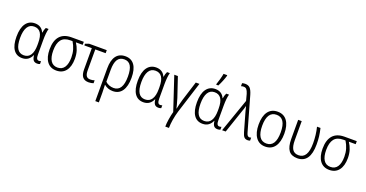

<svg xmlns="http://www.w3.org/2000/svg" viewBox="-41 -1706 5439 2854"><g transform="rotate(20 2678.5 -278.5)"><path d="M51 -263Q51 -400 102 -471Q153 -542 244 -542Q296 -542 332.5 -518.5Q369 -495 388 -450H392Q398 -495 417 -532H461Q442 -467 442 -348V-123Q442 -77 453 -57.5Q464 -38 486 -38Q506 -38 519 -44V1Q503 10 475 10Q436 10 416 -13.5Q396 -37 391 -91H387Q367 -45 330 -17.5Q293 10 237 10Q147 10 99 -60Q51 -130 51 -263ZM387 -249V-284Q387 -390 353 -441.5Q319 -493 249 -493Q179 -493 143.5 -433.5Q108 -374 108 -263Q108 -38 246 -38Q317 -38 352 -93.5Q387 -149 387 -249Z M778 10Q682 10 630 -59.5Q578 -129 578 -254Q578 -391 640 -461.5Q702 -532 825 -532H1018V-484H910Q944 -433 962 -376Q980 -319 980 -249Q980 -126 927 -58Q874 10 778 10ZM779 -38Q851 -38 887.5 -93Q924 -148 924 -250Q924 -316 907 -373Q890 -430 857 -484H823Q725 -484 680 -427Q635 -370 635 -255Q635 -151 671 -94.5Q707 -38 779 -38Z M1381 -484H1217V-155Q1217 -93 1236 -65.5Q1255 -38 1298 -38Q1335 -38 1365 -49V-3Q1353 2 1331.5 6Q1310 10 1289 10Q1224 10 1193 -28.5Q1162 -67 1162 -149V-484H1044V-511L1101 -532H1381Z M1671 10Q1630 10 1595.5 -3Q1561 -16 1536 -38H1532Q1536 17 1536 85V238H1480V-280Q1480 -409 1529.5 -475.5Q1579 -542 1675 -542Q1769 -542 1818.5 -473Q1868 -404 1868 -270Q1868 -136 1817.5 -63Q1767 10 1671 10ZM1536 -278V-89Q1560 -65 1594.5 -51.5Q1629 -38 1667 -38Q1811 -38 1811 -270Q1811 -382 1778 -437.5Q1745 -493 1674 -493Q1603 -493 1569.5 -439Q1536 -385 1536 -278Z M1969 -263Q1969 -400 2020 -471Q2071 -542 2162 -542Q2214 -542 2250.5 -518.5Q2287 -495 2306 -450H2310Q2316 -495 2335 -532H2379Q2360 -467 2360 -348V-123Q2360 -77 2371 -57.5Q2382 -38 2404 -38Q2424 -38 2437 -44V1Q2421 10 2393 10Q2354 10 2334 -13.5Q2314 -37 2309 -91H2305Q2285 -45 2248 -17.5Q2211 10 2155 10Q2065 10 2017 -60Q1969 -130 1969 -263ZM2305 -249V-284Q2305 -390 2271 -441.5Q2237 -493 2167 -493Q2097 -493 2061.5 -433.5Q2026 -374 2026 -263Q2026 -38 2164 -38Q2235 -38 2270 -93.5Q2305 -149 2305 -249Z M2690 -36Q2669 33 2657 106Q2645 179 2645 238H2587Q2587 188 2598 118.5Q2609 49 2624 -5L2449 -532H2506L2610 -223Q2643 -113 2651 -71H2654Q2664 -125 2692 -223L2789 -532H2847Z M2905 -263Q2905 -400 2956 -471Q3007 -542 3098 -542Q3150 -542 3186.5 -518.5Q3223 -495 3242 -450H3246Q3252 -495 3271 -532H3315Q3296 -467 3296 -348V-123Q3296 -77 3307 -57.5Q3318 -38 3340 -38Q3360 -38 3373 -44V1Q3357 10 3329 10Q3290 10 3270 -13.5Q3250 -37 3245 -91H3241Q3221 -45 3184 -17.5Q3147 10 3091 10Q3001 10 2953 -60Q2905 -130 2905 -263ZM3241 -249V-284Q3241 -390 3207 -441.5Q3173 -493 3103 -493Q3033 -493 2997.5 -433.5Q2962 -374 2962 -263Q2962 -38 3100 -38Q3171 -38 3206 -93.5Q3241 -149 3241 -249ZM3085 -617Q3097 -649 3112.5 -705Q3128 -761 3133 -795H3191V-784Q3181 -747 3160.5 -696.5Q3140 -646 3119 -606H3085Z M3585 -531 3558 -633Q3544 -678 3527.5 -698Q3511 -718 3480 -718Q3458 -718 3439 -711V-759Q3462 -766 3488 -766Q3537 -766 3564.5 -737.5Q3592 -709 3613 -637L3765 -102Q3774 -67 3786 -53Q3798 -39 3816 -39Q3828 -39 3843 -44V3Q3826 10 3805 10Q3769 10 3749 -12Q3729 -34 3715 -85L3640 -347Q3631 -382 3629 -387Q3614 -444 3612 -455H3608Q3599 -414 3582 -371L3456 0H3399Z M4082 10Q3986 10 3933 -63.5Q3880 -137 3880 -267Q3880 -399 3932.5 -470.5Q3985 -542 4084 -542Q4182 -542 4234 -469.5Q4286 -397 4286 -267Q4286 -136 4233.5 -63Q4181 10 4082 10ZM4083 -39Q4229 -39 4229 -267Q4229 -493 4084 -493Q4009 -493 3972.5 -435.5Q3936 -378 3936 -267Q3936 -157 3972.5 -98Q4009 -39 4083 -39Z M4409 -228V-532H4465V-230Q4465 -133 4495 -86Q4525 -39 4592 -39Q4665 -39 4701 -99Q4737 -159 4737 -280Q4737 -411 4707 -532H4762Q4778 -464 4785 -407.5Q4792 -351 4792 -281Q4792 10 4589 10Q4494 9 4452 -49Q4410 -107 4409 -228Z M5096 10Q5000 10 4948 -59.5Q4896 -129 4896 -254Q4896 -391 4958 -461.5Q5020 -532 5143 -532H5336V-484H5228Q5262 -433 5280 -376Q5298 -319 5298 -249Q5298 -126 5245 -58Q5192 10 5096 10ZM5097 -38Q5169 -38 5205.5 -93Q5242 -148 5242 -250Q5242 -316 5225 -373Q5208 -430 5175 -484H5141Q5043 -484 4998 -427Q4953 -370 4953 -255Q4953 -151 4989 -94.5Q5025 -38 5097 -38Z"/></g></svg>

Font: Noto Sans UI NarrowLight
Style: Regular
Weight: 300
Width: 4
Designer: Monotype Design Team
Foundry: Monotype Imaging Inc.
Version: Version 1.001